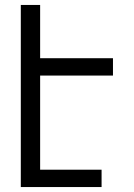

<svg xmlns="http://www.w3.org/2000/svg" viewBox="-20 -755 540 775"><path d="M64 0V-735H142V-520H436V-450H142V-70H390V0Z"/></svg>

Font: Iosevka Custom
Style: Regular
Weight: 400
Monospace: yes
Designer: Belleve Invis
Foundry: Belleve Invis
Version: Version 32.5.0; ttfautohint (v1.8.4)